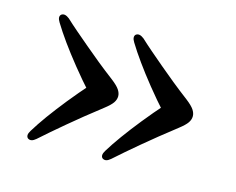

<svg xmlns="http://www.w3.org/2000/svg" viewBox="-63 -515 679 553"><g transform="rotate(15 276.0 -238.0)"><path d="M500 -238Q500 -228 493.5 -218.5Q487 -209 469.5 -195.5Q443 -175 419.8 -156.2Q396.5 -137.5 376 -120.2Q355.5 -103 337.5 -87.5Q319.5 -72 304.5 -58.5Q297.5 -52.5 291.5 -51.2Q285.5 -50 280.5 -53.5Q276.5 -57 276.8 -62.8Q277 -68.5 282 -76.5Q296 -99.5 315.8 -126.8Q335.5 -154 360.8 -185.5Q386 -217 418 -253V-223Q386.5 -258 361 -289.8Q335.5 -321.5 315.8 -349Q296 -376.5 282 -399.5Q277 -407.5 276.8 -413.2Q276.5 -419 280.5 -422.5Q285.5 -426 291.5 -424.8Q297.5 -423.5 304.5 -418Q319.5 -404 337.5 -388.5Q355.5 -373 376.2 -355.5Q397 -338 420 -319.2Q443 -300.5 469.5 -280.5Q487 -267 493.5 -257.2Q500 -247.5 500 -238ZM277.5 -238Q277.5 -228 271 -218.5Q264.5 -209 247 -195.5Q220.5 -175 197.2 -156.2Q174 -137.5 153.5 -120.2Q133 -103 115 -87.5Q97 -72 82 -58.5Q75 -52.5 69 -51.2Q63 -50 58 -53.5Q54 -57 54.2 -62.8Q54.5 -68.5 59.5 -76.5Q73.5 -99.5 93.2 -126.8Q113 -154 138.2 -185.5Q163.5 -217 195.5 -253V-223Q164 -258 138.5 -289.8Q113 -321.5 93.2 -349Q73.5 -376.5 59.5 -399.5Q54.5 -407.5 54.2 -413.2Q54 -419 58 -422.5Q63 -426 69 -424.8Q75 -423.5 82 -418Q97 -404 115 -388.5Q133 -373 153.8 -355.5Q174.5 -338 197.5 -319.2Q220.5 -300.5 247 -280.5Q264.5 -267 271 -257.2Q277.5 -247.5 277.5 -238Z"/></g></svg>

Font: Fraunces 18pt
Style: Regular
Weight: 400
Version: Version 1.000;[b76b70a41]